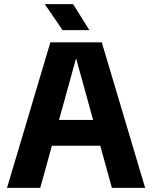

<svg xmlns="http://www.w3.org/2000/svg" viewBox="-20 -910 737 930"><path d="M14 0 224 -705H473L683 0H522L349 -626H348L175 0ZM184 -204V-329H513V-204ZM334 -890 413 -764H283L197 -890Z"/></svg>

Font: TikTok Sans 24pt
Style: Bold
Weight: 700
Version: Version 4.000